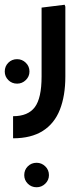

<svg xmlns="http://www.w3.org/2000/svg" viewBox="-55 -382 348 808"><path d="M0 200V107Q63 107 91.5 69Q120 31 120 -60V-350L217 -362L220 -354V-60Q220 21 197 79.5Q174 138 125 169Q76 200 0 200ZM17 -30Q-5 -30 -20 -45Q-35 -60 -35 -81Q-35 -103 -20 -118Q-5 -133 17 -133Q38 -133 53.5 -118Q69 -103 69 -81Q69 -60 53.5 -45Q38 -30 17 -30ZM99 406Q77 406 62 391Q47 376 47 355Q47 333 62 318Q77 303 99 303Q120 303 135.5 318Q151 333 151 355Q151 376 135.5 391Q120 406 99 406Z"/></svg>

Font: Fustat SemiBold
Style: Regular
Weight: 600
Designer: Mohamed Gaber, Khaled Hosny, Laura Garcia Mut
Foundry: Kief Type Foundry, Alif Type Foundry, Hard Type Foundry
Version: Version 1.007